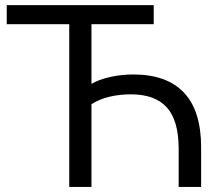

<svg xmlns="http://www.w3.org/2000/svg" viewBox="-20 -739 871 759"><path d="M253.7 -643.3H6.6V-718.8H587.6V-643.3H341.6V-407.5Q370.4 -424.6 415.2 -434.6Q460.1 -444.6 506.6 -444.6Q639.6 -444.6 707.4 -372.6Q775.1 -300.7 775.1 -156.2V0H686.3V-150.4Q686.3 -262.3 639.6 -314.2Q593 -366.1 497.4 -366.1Q453.1 -366.1 413.6 -356.8Q374 -347.4 341.6 -327.3V0H253.7Z"/></svg>

Font: Min Sans VF VF
Style: Regular
Weight: 400
Designer: Jinseong-Kim, NotoSansCJK, Nunito
Foundry: Jinseong-Kim
Version: Version 1.420;Glyphs 3.1.2 (3151)